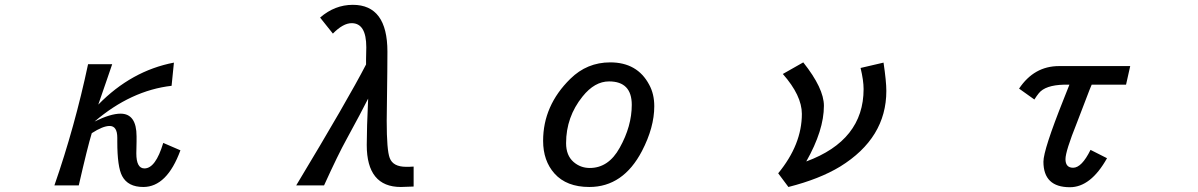

<svg xmlns="http://www.w3.org/2000/svg" viewBox="-20 -784 5040 808"><path d="M209 -3.9Q294.9 -251 350.6 -513.7H452.1L430.7 -451.2L393.6 -343.8Q533.2 -486.3 711.9 -520.5L702.1 -422.9Q531.2 -403.3 377.9 -272.5Q445.3 -305.7 487.3 -305.7Q554.7 -305.7 554.7 -210Q554.7 -203.1 554.7 -188.5Q553.7 -160.2 553.7 -138.7Q553.7 -75.2 587.9 -75.2Q634.8 -75.2 667 -182.6L739.3 -151.4Q682.6 2.9 583 2.9Q518.6 2.9 494.1 -43Q473.6 -81.1 473.6 -187.5V-204.1Q473.6 -253.9 441.4 -253.9Q413.1 -253.9 366.2 -223.6Q348.6 -166 311.5 -3.9Z M1226.6 -3.9Q1444.3 -365.2 1520.5 -512.7V-534.2Q1521.5 -577.1 1521.5 -585Q1521.5 -686.5 1460 -686.5Q1423.8 -686.5 1380.9 -642.6L1327.1 -710Q1388.7 -763.7 1464.8 -763.7Q1610.4 -763.7 1610.4 -566.4Q1610.4 -499 1608.4 -358.4Q1607.4 -317.4 1607.4 -275.4Q1607.4 -151.4 1620.1 -119.1Q1633.8 -82 1689.5 -82H1701.2L1720.7 -83V1Q1708 2 1692.4 2Q1677.7 2.9 1667 2.9Q1523.4 2.9 1523.4 -173.8Q1523.4 -244.1 1529.3 -369.1Q1502 -314.5 1438.5 -198.2Q1403.3 -134.8 1343.8 -3.9Z M2547.9 -521.5Q2662.1 -521.5 2711.9 -427.7Q2733.4 -388.7 2733.4 -336.9Q2733.4 -248 2681.6 -148.4Q2602.5 2.9 2460 2.9Q2364.3 2.9 2313.5 -53.7Q2265.6 -107.4 2265.6 -191.4Q2265.6 -339.8 2379.9 -452.1Q2450.2 -521.5 2547.9 -521.5ZM2543 -441.4Q2482.4 -441.4 2431.6 -377.9Q2362.3 -292 2362.3 -181.6Q2362.3 -129.9 2393.6 -102.5Q2422.9 -77.1 2461.9 -77.1Q2541 -77.1 2587.9 -162.1Q2638.7 -252.9 2638.7 -342.8Q2638.7 -441.4 2543 -441.4Z M3698.2 -520.5Q3710 -441.4 3710 -401.4Q3710 -203.1 3515.6 -83Q3428.7 -30.3 3297.9 2.9L3254.9 -54.7Q3354.5 -175.8 3354.5 -304.7Q3354.5 -381.8 3274.4 -472.7L3360.4 -521.5Q3447.3 -412.1 3447.3 -338.9Q3447.3 -235.4 3373 -104.5Q3614.3 -193.4 3614.3 -409.2Q3614.3 -445.3 3601.6 -498Z M4574.2 -427.7 4569.3 -416 4564.5 -404.3Q4538.1 -334 4511.7 -266.6Q4463.9 -147.5 4463.9 -114.3Q4463.9 -78.1 4496.1 -78.1Q4532.2 -78.1 4569.3 -153.3L4638.7 -118.2Q4570.3 3.9 4482.4 3.9Q4371.1 3.9 4371.1 -103.5Q4371.1 -153.3 4456.1 -366.2Q4474.6 -413.1 4480.5 -427.7H4458Q4378.9 -425.8 4351.6 -391.6Q4342.8 -380.9 4333 -365.2L4268.6 -411.1Q4332 -505.9 4436.5 -505.9H4736.3L4718.8 -427.7Z"/></svg>

Font: MotoyaLCedar
Style: W3 mono
Weight: 400
Version: Version 1.01